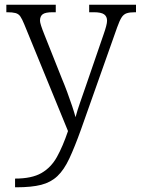

<svg xmlns="http://www.w3.org/2000/svg" viewBox="-20 -556 598 816"><path d="M44 203Q115 203 156 179.5Q197 156 222 111Q247 66 269 1L83 -453Q74 -475 66.5 -486Q59 -497 46 -500.5Q33 -504 10 -504H7V-536H217V-504H204Q173 -504 161.5 -495.5Q150 -487 150 -468Q150 -455 169 -408L243 -222Q254 -196 265.5 -165Q277 -134 286.5 -105.5Q296 -77 301 -58Q309 -88 320.5 -120.5Q332 -153 345 -191L421 -412Q427 -429 431 -444Q435 -459 435 -468Q435 -486 422.5 -495Q410 -504 378 -504H359V-536H558V-504H554Q531 -504 518 -499.5Q505 -495 496.5 -481.5Q488 -468 478 -440L324 -5Q297 70 274.5 118Q252 166 224 192.5Q196 219 155 229.5Q114 240 50 240H44Z"/></svg>

Font: Noto Serif Malayalam Light
Style: Regular
Weight: 300
Designer: Indian type Foundry, Jelle Bosma, Monotype Design Team
Foundry: Monotype Imaging Inc.
Version: Version 2.104; ttfautohint (v1.8.4.7-5d5b)